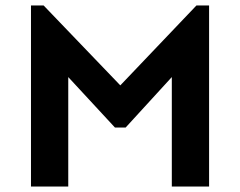

<svg xmlns="http://www.w3.org/2000/svg" viewBox="-20 -679 874 699"><path d="M92.8 0V-659.2H138.7L418 -368.2L695.3 -659.2H741.2V0H605.5V-398.4L437.5 -214.8H398.4L228.5 -398.4V0Z"/></svg>

Font: Sen
Style: Bold
Weight: 700
Designer: Kosal Sen, Philatype
Foundry: Philatype
Version: Version 2.000;gftools[0.9.31]